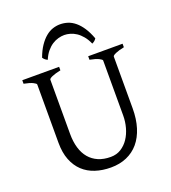

<svg xmlns="http://www.w3.org/2000/svg" viewBox="-152 -949 957 1076"><g transform="rotate(-20 327.0 -411.0)"><path d="M622.6 -594.2Q589.4 -587.4 570.6 -579.1Q551.8 -570.8 551.8 -564V-255.9Q551.8 -191.9 536.1 -141.6Q520.5 -91.3 491.2 -56.6Q461.9 -22 419.9 -3.7Q377.9 14.6 325.2 14.6Q274.9 14.6 232.7 0.7Q190.4 -13.2 159.9 -41.7Q129.4 -70.3 112.3 -113.8Q95.2 -157.2 95.2 -216.8V-564Q95.2 -569.8 77.4 -578.6Q59.6 -587.4 24.4 -594.2V-615.2H244.1V-594.2Q210.9 -587.4 192.1 -579.1Q173.3 -570.8 173.3 -564V-241.2Q173.3 -194.3 184.3 -157.2Q195.3 -120.1 217 -94.5Q238.8 -68.8 270.5 -55.2Q302.2 -41.5 344.2 -41.5Q378.9 -41.5 405.8 -58.3Q432.6 -75.2 450.9 -102.5Q469.2 -129.9 478.8 -164.8Q488.3 -199.7 488.3 -235.8V-564Q488.3 -569.8 470.5 -578.6Q452.6 -587.4 417.5 -594.2V-615.2H622.6ZM171.9 -695.8Q186.5 -735.4 204.8 -762.2Q223.1 -789.1 243.4 -805.9Q263.7 -822.8 285.6 -830.1Q307.6 -837.4 329.6 -837.4Q353.5 -837.4 376 -830.1Q398.4 -822.8 418.7 -805.9Q439 -789.1 456.8 -762.2Q474.6 -735.4 489.3 -695.8Q483.4 -687 477.5 -682.4Q471.7 -677.7 463.4 -673.8Q451.2 -701.7 435.3 -720.7Q419.4 -739.7 401.9 -751.2Q384.3 -762.7 366 -767.8Q347.7 -772.9 331.5 -772.9Q314.5 -772.9 295.7 -767.8Q276.9 -762.7 259 -751.2Q241.2 -739.7 225.3 -720.7Q209.5 -701.7 197.8 -673.8Q189.5 -677.7 183.6 -682.4Q177.7 -687 171.9 -695.8Z"/></g></svg>

Font: Gentium Plus Eur
Style: Regular
Weight: 400
Designer: J. Victor Gaultney, Annie Olsen, Iska Routamaa, Becca Hirsbrunner
Foundry: SIL International
Version: Version 5.000